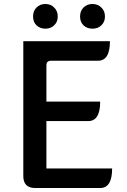

<svg xmlns="http://www.w3.org/2000/svg" viewBox="-20 -944 640 964"><path d="M157 0Q97 0 97 -60V-737H532Q532 -639 472 -639H236Q213 -639 213 -616V-434H483Q483 -336 423 -336H213V-98H543Q543 0 483 0ZM163 -817Q146 -834 146 -861Q146 -889 163 -906Q181 -924 208 -924Q235 -924 252 -906Q270 -889 270 -861Q270 -834 252 -817Q235 -800 208 -800Q181 -800 163 -817ZM489 -817Q472 -800 444 -800Q417 -800 399 -817Q382 -834 382 -861Q382 -889 399 -906Q417 -924 444 -924Q472 -924 489 -906Q507 -889 507 -861Q507 -834 489 -817Z"/></svg>

Font: Swei Half Moon CJK TC
Style: Medium
Weight: 500
Version: Version 2.125